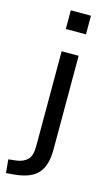

<svg xmlns="http://www.w3.org/2000/svg" viewBox="-180 -754 559 994"><g transform="rotate(15 99.5 -257.5)"><path d="M69 -608V-708H177V-608ZM-37 193 -44 121 -1 116Q36 111 57 90Q78 69 78 18V-491H169V12Q169 54 160 85.5Q151 117 132 138.5Q113 160 82 172.5Q51 185 6 189Z"/></g></svg>

Font: Nunito Sans 10pt SemiCondensed Medium
Style: Regular
Weight: 500
Width: 4
Designer: Vernon Adams
Foundry: Vernon Adams
Version: Version 3.101;gftools[0.9.27]